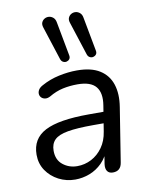

<svg xmlns="http://www.w3.org/2000/svg" viewBox="-87 -830 703 903"><g transform="rotate(-10 265.0 -379.0)"><path d="M199.4 8.9Q157 8.9 120.5 -10Q84.1 -28.9 61.8 -61.8Q39.6 -94.8 39.6 -137.3Q39.6 -213.8 105.3 -247.9Q171 -282 314.6 -282H395.1L386.8 -228.6H325.9Q248.9 -228.6 204.3 -220.7Q159.8 -212.9 140.8 -193.9Q121.8 -174.9 121.8 -142.1Q121.8 -98.1 151.2 -74.9Q180.5 -51.6 219.3 -51.6Q255.5 -51.6 287.1 -68Q318.7 -84.4 340.9 -115.5Q363.1 -146.6 369.7 -190.1L389.3 -311.7Q398.8 -369.8 374.2 -400.1Q349.6 -430.4 286.2 -430.4Q249.5 -430.4 216.1 -423.2Q182.7 -415.9 150.2 -396.6Q137.1 -389.7 126 -391.1Q115 -392.5 107.9 -399.5Q100.8 -406.6 99.8 -416.6Q98.8 -426.6 104.8 -436.9Q110.9 -447.2 126 -455Q164.3 -476.2 208.5 -485.7Q252.6 -495.3 294.8 -495.3Q363.2 -495.3 403.6 -469.7Q444.1 -444.2 459.1 -398.2Q474 -352.1 464 -290.3L423.2 -33.3Q417.4 6.9 379 6.9Q361.1 6.9 352.6 -5Q344.1 -16.9 347 -38.7L359.7 -119.8L368.3 -110.4Q354.8 -69.8 328.2 -43.2Q301.7 -16.7 268 -3.9Q234.4 8.9 199.4 8.9ZM353.7 -562.1 302.1 -721.5Q297.2 -736.2 301.9 -746.5Q306.5 -756.8 316 -762.1Q325.6 -767.5 336.8 -766.5Q348 -765.5 357.3 -757.4Q366.7 -749.3 369.1 -733.6L399.5 -570.8Q401.4 -560.1 396.1 -553.3Q390.7 -546.5 382.2 -544.5Q373.7 -542.5 365.4 -546.9Q357.1 -551.3 353.7 -562.1ZM226.4 -562.1 174.8 -721.5Q169.9 -736.2 174.5 -746.5Q179.2 -756.8 188.7 -762.1Q198.2 -767.5 209.5 -766.5Q220.7 -765.5 230 -757.4Q239.3 -749.3 241.8 -733.6L272.2 -570.8Q274.1 -560.1 268.8 -553.3Q263.4 -546.5 254.9 -544.5Q246.4 -542.5 238.1 -546.9Q229.8 -551.3 226.4 -562.1Z"/></g></svg>

Font: Nunito Variable Extra Light
Style: Italic
Weight: 200
Italic angle: -9°
Designer: Vernon Adams
Foundry: Vernon Adams
Version: Version 3.602